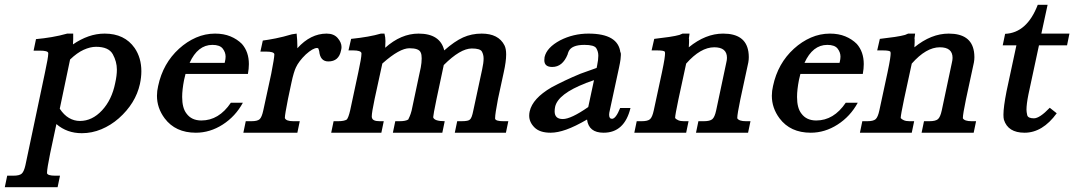

<svg xmlns="http://www.w3.org/2000/svg" viewBox="-61 -553 4476 800"><path d="M244 -413Q244 -400 244 -389.5Q244 -379 243 -368Q275 -390 308 -401.5Q341 -413 375 -413Q458 -413 500 -353Q528 -312 528 -256Q528 -231 522 -203Q504 -122 434 -60Q401 -31 361.5 -14.5Q322 2 280 2Q218 2 174 -36L148 86Q135 150 135 166Q135 168 135 169Q138 179 169 179H189L179 227H-41L-31 179H-5Q20 179 29.5 170.5Q39 162 45 135L126 -249Q140 -314 140 -329Q140 -331 140 -332Q139 -342 105 -342H79L89 -390Q122 -393 154.5 -398.5Q187 -404 219 -413ZM188 -100Q205 -74 226.5 -61.5Q248 -49 272 -49Q323 -49 364 -93Q405 -137 419 -207Q426 -238 426 -263Q426 -296 409 -327Q392 -358 339 -358Q315 -358 287.5 -345.5Q260 -333 231 -305Z M712 -245 706 -220Q698 -179 698 -149Q698 -103 716 -80Q737 -51 778 -51Q851 -51 901 -125H951Q920 -68 867 -34Q814 0 755 0Q670 0 625 -60Q593 -103 593 -154Q593 -174 598 -195Q618 -289 685 -350Q718 -380 756 -396.5Q794 -413 835 -413Q871 -413 899 -401.5Q927 -390 947 -370Q976 -337 976 -286Q976 -267 972 -245ZM875 -291 876 -295Q879 -307 879 -317Q879 -335 867 -350.5Q855 -366 824 -366Q763 -366 729 -291Z M1175 -413Q1178 -384 1178 -362Q1178 -357 1178 -352Q1233 -413 1300 -413Q1330 -413 1346 -394.5Q1362 -376 1362 -357Q1362 -350 1360 -343Q1351 -297 1307 -297Q1273 -297 1269 -340Q1267 -346 1266 -349.5Q1265 -353 1260 -353Q1243 -353 1213 -326Q1184 -298 1172 -272Q1168 -264 1163 -247.5Q1158 -231 1153 -207L1139 -141Q1126 -75 1126 -63Q1126 -62 1126 -61Q1131 -48 1161 -48H1188L1178 0H953L963 -48H987Q1012 -48 1021 -56.5Q1030 -65 1036 -93L1069 -245Q1082 -312 1082 -325Q1082 -327 1082 -328Q1079 -338 1048 -338H1024L1034 -384Q1057 -387 1087.5 -393Q1118 -399 1155 -410Z M1541 -413Q1545 -397 1545 -382Q1545 -367 1544 -354Q1610 -413 1683 -413Q1773 -413 1790 -343Q1833 -381 1868.5 -397Q1904 -413 1946 -413Q2016 -413 2041 -364Q2048 -350 2048 -326Q2048 -297 2038 -252L2014 -141Q2002 -78 2002 -62Q2002 -59 2002 -58Q2005 -48 2036 -48H2057L2047 0H1834L1844 -48H1862Q1891 -48 1897 -55Q1905 -61 1911 -92L1948 -264Q1954 -291 1954 -309Q1954 -325 1947 -338Q1940 -351 1905 -351Q1857 -351 1788 -282L1758 -141Q1744 -73 1744 -65Q1744 -64 1744 -64Q1749 -48 1792 -48L1782 0H1576L1586 -48H1604Q1629 -48 1640 -55Q1642 -59 1646 -68Q1650 -77 1654 -92L1686 -243Q1694 -277 1695 -291Q1696 -305 1696 -310Q1696 -326 1692 -334Q1685 -352 1645 -352Q1604 -352 1534 -290L1532 -288L1500 -141Q1488 -84 1488 -68Q1488 -63 1489 -62Q1492 -48 1521 -48H1538L1528 0H1319L1329 -48H1348Q1373 -48 1384 -55Q1391 -63 1398 -93L1432 -252Q1445 -312 1445 -328Q1445 -331 1445 -332Q1442 -343 1410 -343H1391L1402 -391Q1479 -399 1526 -413Z M2566 -103Q2541 0 2454 0Q2392 0 2385 -55Q2335 -26 2298.5 -13Q2262 0 2233 0Q2188 0 2166 -22Q2144 -44 2144 -71Q2144 -80 2146 -89Q2158 -143 2237 -189Q2263 -203 2293.5 -217.5Q2324 -232 2358 -246L2425 -270L2427 -280Q2432 -304 2432 -321Q2432 -338 2423.5 -352Q2415 -366 2374 -366Q2320 -366 2308 -338Q2307 -335 2305.5 -331.5Q2304 -328 2304 -326Q2283 -274 2240 -274Q2207 -274 2207 -302Q2207 -308 2208 -315Q2217 -355 2273 -385Q2328 -413 2391 -413Q2515 -413 2524 -334L2525 -335Q2526 -331 2526 -324Q2526 -318 2524.5 -305.5Q2523 -293 2518 -270L2480 -94Q2477 -82 2477 -75Q2477 -58 2489 -58Q2505 -58 2523 -103ZM2380 -207H2381Q2264 -162 2252 -108Q2250 -98 2250 -89Q2250 -57 2284 -57Q2318 -57 2390 -107L2414 -219Z M2812 -413 2809 -390 2810 -393Q2810 -385 2810 -376Q2810 -367 2809 -356Q2879 -413 2952 -413Q3045 -413 3057 -339V-340Q3059 -327 3059 -315Q3059 -304 3057 -293L3024 -140Q3011 -77 3011 -62Q3011 -61 3011 -60Q3018 -48 3047 -48H3066L3056 0H2839L2849 -48H2872Q2897 -48 2907 -56.5Q2917 -65 2923 -93L2965 -291Q2968 -303 2968 -312Q2968 -356 2915 -356Q2858 -356 2798 -288L2766 -140Q2752 -73 2752 -62Q2752 -62 2752 -61Q2756 -56 2765 -52Q2774 -48 2788 -48H2808L2798 0H2582L2592 -48H2613Q2638 -48 2647.5 -56.5Q2657 -65 2663 -93L2697 -251Q2705 -289 2707.5 -306Q2710 -323 2710 -330Q2710 -335 2709 -337Q2707 -343 2675 -343H2654L2665 -391Q2700 -395 2727 -399Q2754 -403 2772 -408H2771L2783 -413Z M3274 -245 3268 -220Q3260 -179 3260 -149Q3260 -103 3278 -80Q3299 -51 3340 -51Q3413 -51 3463 -125H3513Q3482 -68 3429 -34Q3376 0 3317 0Q3232 0 3187 -60Q3155 -103 3155 -154Q3155 -174 3160 -195Q3180 -289 3247 -350Q3280 -380 3318 -396.5Q3356 -413 3397 -413Q3433 -413 3461 -401.5Q3489 -390 3509 -370Q3538 -337 3538 -286Q3538 -267 3534 -245ZM3437 -291 3438 -295Q3441 -307 3441 -317Q3441 -335 3429 -350.5Q3417 -366 3386 -366Q3325 -366 3291 -291Z M3752 -413 3749 -390 3750 -393Q3750 -385 3750 -376Q3750 -367 3749 -356Q3819 -413 3892 -413Q3985 -413 3997 -339V-340Q3999 -327 3999 -315Q3999 -304 3997 -293L3964 -140Q3951 -77 3951 -62Q3951 -61 3951 -60Q3958 -48 3987 -48H4006L3996 0H3779L3789 -48H3812Q3837 -48 3847 -56.5Q3857 -65 3863 -93L3905 -291Q3908 -303 3908 -312Q3908 -356 3855 -356Q3798 -356 3738 -288L3706 -140Q3692 -73 3692 -62Q3692 -62 3692 -61Q3696 -56 3705 -52Q3714 -48 3728 -48H3748L3738 0H3522L3532 -48H3553Q3578 -48 3587.5 -56.5Q3597 -65 3603 -93L3637 -251Q3645 -289 3647.5 -306Q3650 -323 3650 -330Q3650 -335 3649 -337Q3647 -343 3615 -343H3594L3605 -391Q3640 -395 3667 -399Q3694 -403 3712 -408H3711L3723 -413Z M4268 -364 4224 -159Q4216 -119 4216 -96Q4216 -87 4219 -73.5Q4222 -60 4247 -60Q4271 -60 4313 -104L4342 -81Q4283 0 4208 0Q4139 0 4122 -54Q4120 -62 4120 -75Q4120 -107 4133 -173L4174 -364H4117L4127 -412Q4218 -416 4263 -533H4304L4278 -413H4395L4385 -364Z"/></svg>

Font: New Athena Unicode
Style: Bold Italic
Weight: 700
Designer: J. Rusten 1997; rev. by R. Hancock 2001, 2002, rev. by D. Mastronarde 2002-2021
Foundry: Society for Classical Studies (formerly American Philological Association)
Version: Version 5.008